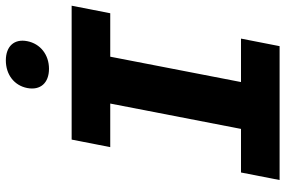

<svg xmlns="http://www.w3.org/2000/svg" viewBox="-184 -818 1001 674"><g transform="rotate(-90 317.0 -480.5)"><path d="M22.5 0H492.5L519 -135.5H366.5L455.5 -594.5H608L634.5 -730H164.5L138 -594.5H291L202 -135.5H49ZM413 -809.5C462 -809.5 501 -839.5 510 -886C519 -932 491.5 -961 442.5 -961C393 -961 354.5 -932 345.5 -886C336.5 -839.5 363.5 -809.5 413 -809.5Z"/></g></svg>

Font: Monaspace Neon ExtraBold
Style: Italic
Weight: 800
Italic angle: -11°
Designer: Riley Cran & the Lettermatic Team
Foundry: Lettermatic
Version: Version 1.200 (Monaspace Neon)